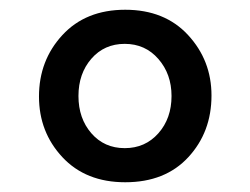

<svg xmlns="http://www.w3.org/2000/svg" viewBox="-20 -733 513 394"><path d="M237 -359Q156 -359 108 -410.5Q60 -462 60 -535Q60 -609 108 -661Q156 -713 237 -713Q318 -713 366 -661Q414 -609 414 -537Q414 -462 366.5 -410.5Q319 -359 237 -359ZM332 -536Q332 -581 305 -612Q278 -643 236 -643Q194 -643 167.5 -612.5Q141 -582 141 -536Q141 -490 167.5 -459.5Q194 -429 236 -429Q278 -429 305 -459.5Q332 -490 332 -536Z"/></svg>

Font: Martel Sans DemiBold
Style: Regular
Weight: 600
Designer: Dan Reynolds and Mathieu Réguer
Foundry: Dan Reynolds and Mathieu Réguer
Version: Version 1.001;PS 001.001;hotconv 1.0.70;makeotf.lib2.5.58329